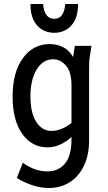

<svg xmlns="http://www.w3.org/2000/svg" viewBox="-20 -744 538 959"><path d="M43 -262Q43 -384 94.5 -454Q146 -524 229 -524Q263 -524 294 -509Q325 -494 345 -459L354 -515H437L430 -471Q426 -449 425.5 -431Q425 -413 425 -392V-44Q425 32 398.5 85.5Q372 139 327 167Q282 195 224 195Q181 195 138 180Q95 165 64 145L94 69Q120 88 150.5 100Q181 112 218 112Q271 112 304 73.5Q337 35 337 -47V-60Q313 -37 282 -22.5Q251 -8 217 -8Q139 -8 91 -75.5Q43 -143 43 -262ZM132 -264Q132 -179 161.5 -134.5Q191 -90 236 -90Q262 -90 288 -100.5Q314 -111 337 -130V-317Q337 -386 309 -417Q281 -448 246 -448Q194 -448 163 -396.5Q132 -345 132 -264ZM132 -724H195Q202 -650 251 -650Q300 -650 306 -724H370Q370 -673 353 -641Q336 -609 309 -594.5Q282 -580 251 -580Q220 -580 193 -594.5Q166 -609 149 -641Q132 -673 132 -724Z"/></svg>

Font: Radio Canada Condensed
Style: Regular
Weight: 400
Width: 3
Designer: Charles Daoud, Etienne Aubert Bonn, Alexandre Saumier Demers, Jacques Le Bailly
Foundry: Radio-Canada
Version: Version 2.104; ttfautohint (v1.8.4.7-5d5b);gftools[0.9.28.de